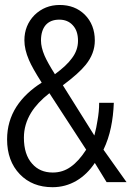

<svg xmlns="http://www.w3.org/2000/svg" viewBox="-20 -739 540 780"><path d="M413.1 1H494.1L400.4 -130.9Q420.9 -173.8 430.7 -221.7Q440.4 -267.6 442.4 -321.3H382.8Q382.8 -286.1 376 -249Q372.1 -221.7 363.3 -188.5L235.4 -392.6Q299.8 -440.4 328.1 -475.6Q365.2 -521.5 365.2 -574.2Q365.2 -638.7 324.2 -679.7Q284.2 -718.8 222.7 -718.8Q162.1 -718.8 120.1 -677.7Q79.1 -635.7 79.1 -575.2Q79.1 -538.1 97.7 -495.1Q111.3 -462.9 149.4 -403.3Q83 -361.3 46.9 -305.7Q8.8 -246.1 8.8 -172.9Q8.8 -85 60.5 -31.2Q111.3 21.5 193.4 21.5Q246.1 21.5 291 -4.9Q334 -30.3 365.2 -77.1ZM203.1 -437.5Q172.9 -485.4 161.1 -512.7Q146.5 -546.9 146.5 -574.2Q146.5 -615.2 166 -637.7Q185.5 -659.2 220.7 -659.2Q254.9 -659.2 275.4 -636.7Q296.9 -614.3 296.9 -573.2Q296.9 -535.2 272.5 -502.9Q251 -472.7 203.1 -437.5ZM180.7 -360.4 330.1 -130.9Q299.8 -84 267.6 -61.5Q235.4 -38.1 194.3 -38.1Q141.6 -38.1 110.4 -74.2Q77.1 -111.3 77.1 -179.7Q77.1 -233.4 106.4 -281.2Q131.8 -322.3 180.7 -360.4Z"/></svg>

Font: DotumChe
Style: Regular
Weight: 400
Monospace: yes
Version: Version 2.21